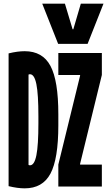

<svg xmlns="http://www.w3.org/2000/svg" viewBox="-20 -1020 590 1050"><path d="M115 10Q76 10 27 -2V-728Q76 -740 115 -740Q213 -740 256 -659.5Q299 -579 299 -395V-335Q299 -151 256 -70.5Q213 10 115 10ZM128 -130Q130 -123 134 -119.5Q138 -116 144 -116Q168 -116 179 -171Q190 -226 190 -345V-385Q190 -505 179 -559.5Q168 -614 144 -614Q138 -614 134 -611Q130 -608 128 -600L136 -646V-84ZM299 0V-120L418 -606V-610H299V-730H537V-610L418 -124V-120H537V0ZM298 -780 211 -1000H335L377 -860H381L422 -1000H546L459 -780Z"/></svg>

Font: M PLUS Code Latin SemiExpanded
Style: Bold
Weight: 700
Width: 6
Designer: Coji Morishita
Foundry: UNDERFOREST DESIGN
Version: Version 1.002; ttfautohint (v1.8.3)